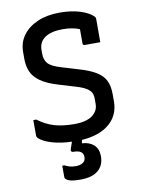

<svg xmlns="http://www.w3.org/2000/svg" viewBox="-102 -786 803 1092"><g transform="rotate(-10 300.0 -240.0)"><path d="M410 127Q410 179 375.5 208.5Q341 238 273 238Q224 238 204 229Q184 220 184 208V142H196Q209 149 224 153.5Q239 158 261 158Q285 158 301 147.5Q317 137 317 115Q317 95 303 85Q289 75 257 75Q252 75 249 71Q246 67 247 61Q251 49 254.5 38.5Q258 28 262 17Q197 15 147 0Q97 -15 73 -38Q70 -42 68.5 -45.5Q67 -49 67 -56V-142H84Q129 -108 177.5 -93.5Q226 -79 294 -79Q362 -79 397 -104.5Q432 -130 432 -171V-200Q432 -222 424.5 -236.5Q417 -251 396.5 -263.5Q376 -276 335 -288L239 -317Q176 -336 140.5 -361.5Q105 -387 91 -419.5Q77 -452 77 -492V-534Q77 -588 107.5 -629.5Q138 -671 192.5 -694.5Q247 -718 320 -718Q388 -718 438 -702Q488 -686 512 -662Q519 -656 519 -645V-512H429Q418 -512 418 -523V-605Q378 -622 320 -622Q255 -622 218.5 -597.5Q182 -573 182 -526V-505Q182 -470 200.5 -448.5Q219 -427 277 -410L373 -381Q435 -363 471 -340.5Q507 -318 522 -286.5Q537 -255 537 -209V-168Q537 -88 480 -39Q423 10 320 17Q319 22 318 26L316 36Q359 38 384.5 61.5Q410 85 410 127Z"/></g></svg>

Font: Recursive Sn Lnr St Med
Style: Regular
Weight: 500
Version: Version 1.085;hotconv 1.1.0;makeotfexe 2.6.0; ttfautohint (v